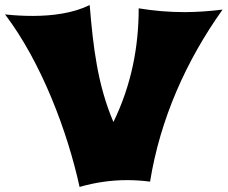

<svg xmlns="http://www.w3.org/2000/svg" viewBox="-53 -731 901 760"><path d="M828 -693C778 -687 727 -683 677 -683C617 -683 557 -688 496 -698C496 -545 467 -394 396 -248C333 -396 316 -543 302 -711C237 -679 156 -668 76 -668C39 -668 2 -670 -33 -674C111 -484 214 -211 262 9C324 -9 387 -18 450 -18C480 -18 510 -16 541 -12C581 -260 684 -491 828 -693Z"/></svg>

Font: Shojumaru
Style: Regular
Weight: 400
Designer: Astigmatic (AOETI)
Foundry: Astigmatic (AOETI)
Version: Version 1.000